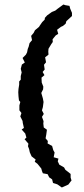

<svg xmlns="http://www.w3.org/2000/svg" viewBox="-20 -759 371 851"><path d="M170 -323 173 -307 170 -284 166 -270 174 -254 166 -241 173 -222 172 -211 174 -194 188 -184 185 -162 182 -146 192 -134 191 -123 211 -112 216 -94 222 -83 218 -62 239 -56 236 -44 243 -29 264 -17 270 -6 282 3 293 12V28L297 41L292 47L283 59L261 69L254 72L234 58L215 52L211 36L198 27L191 13L170 9L166 -1L163 -12L146 -33L134 -42L138 -52L120 -66L112 -84L109 -98L104 -111L106 -122L89 -142L97 -149L92 -167L76 -185L86 -192L81 -214L80 -223L70 -243L75 -258L66 -270V-292L70 -307L64 -314L62 -332L61 -350L62 -365L65 -384V-398L72 -406V-422L76 -438L72 -454L77 -473L90 -482L80 -502L95 -517L100 -527L103 -542L107 -552L111 -568L122 -581L118 -600L129 -613L135 -625L153 -640L156 -645L167 -661L178 -672L179 -680L189 -691L210 -706L225 -712L235 -720L261 -739L270 -736L288 -733L291 -721L299 -702V-688L274 -665L271 -654L259 -644L250 -640L233 -627L238 -609L227 -602L213 -585L214 -573L207 -563L195 -543L194 -530L195 -517L180 -505L184 -483L175 -472L178 -451L169 -440L177 -426L164 -415L165 -393L172 -375L171 -363L163 -347Z"/></svg>

Font: Winky Rough
Style: Regular
Weight: 400
Designer: Simon Atzbach
Foundry: typofactur
Version: Version 1.206